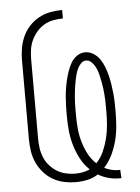

<svg xmlns="http://www.w3.org/2000/svg" viewBox="-53 -785 607 835"><g transform="rotate(-5 250.0 -367.5)"><path d="M433 8Q409 8 385.5 1.5Q362 -5 342 -17Q321 -3 295.5 2.5Q270 8 245 8Q219 8 193 2.5Q167 -3 144.5 -16Q122 -29 104.5 -49Q87 -69 76 -93Q65 -117 61 -143Q57 -169 57 -195V-540Q57 -567 61.5 -593Q66 -619 77 -643.5Q88 -668 106 -687.5Q124 -707 147.5 -720Q171 -733 197 -738Q223 -743 250 -743V-706Q229 -706 207.5 -702Q186 -698 167.5 -687Q149 -676 135 -659.5Q121 -643 112 -623.5Q103 -604 100 -582.5Q97 -561 97 -540V-195Q97 -174 100 -153Q103 -132 111 -112.5Q119 -93 133 -77Q147 -61 164.5 -50Q182 -39 203 -34Q224 -29 245 -29Q261 -29 277.5 -32Q294 -35 309 -42Q285 -65 269.5 -94.5Q254 -124 245 -155.5Q236 -187 233 -219.5Q230 -252 230 -285Q230 -304 230.5 -323.5Q231 -343 232.5 -362.5Q234 -382 237 -401Q240 -420 244.5 -439Q249 -458 255.5 -476.5Q262 -495 271.5 -511.5Q281 -528 297.5 -539.5Q314 -551 334 -551Q353 -551 370 -540Q387 -529 398 -512.5Q409 -496 416 -477.5Q423 -459 427.5 -440Q432 -421 435 -402Q438 -383 440 -363.5Q442 -344 442.5 -324Q443 -304 443 -285Q443 -253 440.5 -220.5Q438 -188 430 -157Q422 -126 408 -96.5Q394 -67 372 -43Q387 -36 402.5 -32Q418 -28 434 -28Q436 -28 437.5 -28Q439 -28 441 -29L443 8ZM340 -66Q360 -87 372 -114Q384 -141 391 -169Q398 -197 400.5 -226.5Q403 -256 403 -285Q403 -298 403 -310.5Q403 -323 402.5 -336Q402 -349 401 -361.5Q400 -374 398.5 -386.5Q397 -399 394.5 -411.5Q392 -424 389.5 -436.5Q387 -449 383 -461.5Q379 -474 373 -485Q367 -496 357 -505.5Q347 -515 334 -515Q322 -515 312.5 -505.5Q303 -496 297.5 -484.5Q292 -473 288.5 -461Q285 -449 282.5 -436.5Q280 -424 278 -411.5Q276 -399 274.5 -386Q273 -373 272 -360.5Q271 -348 270.5 -335.5Q270 -323 270 -310Q270 -297 270 -285Q270 -255 272.5 -225.5Q275 -196 283 -167.5Q291 -139 304.5 -112.5Q318 -86 340 -66Z"/></g></svg>

Font: Iosevka SS18 Extralight
Style: Regular
Weight: 200
Monospace: yes
Designer: Belleve Invis
Foundry: Belleve Invis
Version: Version 25.1.1; ttfautohint (v1.8.4)